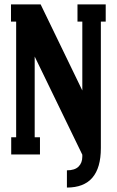

<svg xmlns="http://www.w3.org/2000/svg" viewBox="-20 -700 529 870"><path d="M353 -602.1H331.1V-680.2H459V-602.1H437V-28.8Q437 149.9 283.2 149.9V71.8Q318.8 71.8 335.9 54.9Q353 38.1 353 9.8V1L137.2 -443.8V-78.1H161.1V0H30.8V-78.1H53.2V-602.1H29.8V-680.2H164.1L353 -290Z"/></svg>

Font: Margherita Black
Style: Regular
Weight: 900
Designer: James Puckett
Foundry: Dunwich Type Founders
Version: Version 1.008;hotconv 1.0.109;makeotfexe 2.5.65596